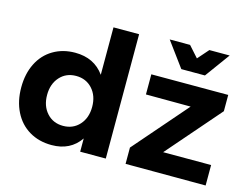

<svg xmlns="http://www.w3.org/2000/svg" viewBox="-102 -930 1438 1107"><g transform="rotate(15 616.5 -376.5)"><path d="M414.6 -159.7Q452.1 -201.2 452.1 -267.1Q452.1 -333 414.6 -374.5Q377 -416 317.4 -416Q257.8 -416 220.5 -374.5Q183.1 -333 183.1 -267.1Q183.1 -201.2 220.5 -159.7Q257.8 -118.2 317.4 -118.2Q377 -118.2 414.6 -159.7ZM277.8 -543.9Q391.6 -543.9 452.1 -459V-742.2H605V0H452.1V-79.1Q394 5.9 282.2 5.9Q206.1 5.9 148.4 -28.6Q90.8 -63 59.3 -126Q27.8 -189 27.8 -270.5Q27.8 -352.1 58.8 -414.1Q89.8 -476.1 147 -510Q204.1 -543.9 277.8 -543.9ZM732.9 -537.1H1191.9V-439.9L915 -121.1H1201.2V1L723.1 0V-97.2L1000 -416L732.9 -417ZM1020 -758.8H1141.1L1033.2 -610.8H892.1L783.2 -758.8H904.8L962.9 -693.8Z"/></g></svg>

Font: Montserrat-SemiBold
Style: Regular
Weight: 600
Designer: Julieta Ulanovsky
Foundry: Julieta Ulanovsky
Version: Version 6.001